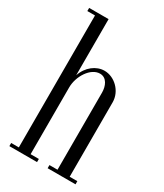

<svg xmlns="http://www.w3.org/2000/svg" viewBox="-179 -775 723 847"><g transform="rotate(30 182.5 -352.0)"><path d="M16 0H157V-16H115V-356C115 -414 156 -477 203 -477C238 -477 252 -441 252 -409V-16H211V0H353V-16H314V-395C314 -452 265 -498 214 -498C172 -498 131 -467 115 -418V-704H16V-688H55V-16H16Z"/></g></svg>

Font: Emberly
Style: Regular
Weight: 400
Designer: Rajesh Rajput
Foundry: Rajesh Rajput
Version: Version 1.000